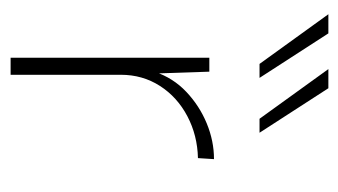

<svg xmlns="http://www.w3.org/2000/svg" viewBox="-162 -492 654 371"><g transform="rotate(90 165.5 -307.0)"><path d="M119 -384 123 -265 119 -278Q131 -314 158 -339.5Q185 -365 219 -379Q253 -393 288 -393L286 -362Q242 -361 205 -341.5Q168 -322 146.5 -288.5Q125 -255 125 -213V0H92V-384ZM8 -614H45L131 -481H104ZM114 -614H151L237 -481H210Z"/></g></svg>

Font: Josefin Sans Thin ExtraLight
Style: Regular
Weight: 250
Version: Version 2.001